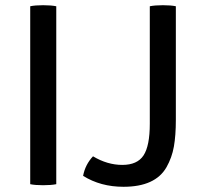

<svg xmlns="http://www.w3.org/2000/svg" viewBox="-20 -707 775 737"><path d="M96 0V-683Q115 -687 145.5 -687Q176 -687 196 -683V0Q176 4 145.5 4Q115 4 96 0ZM337 -107Q392 -74 449.5 -74Q507 -74 531 -110.5Q555 -147 555 -232V-683Q575 -687 605.5 -687Q636 -687 655 -683V-247Q655 -187 647.5 -144.5Q640 -102 619 -65Q576 10 454 10Q366 10 299 -32Q307 -75 337 -107Z"/></svg>

Font: Signika Negative
Style: Regular
Weight: 400
Designer: Anna Giedrys
Foundry: Anna Giedrys
Version: Version 1.001